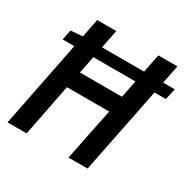

<svg xmlns="http://www.w3.org/2000/svg" viewBox="-148 -798 936 941"><g transform="rotate(30 320.0 -327.0)"><path d="M42 -487 53 -544 123 -550H640L626 -487ZM11 0 141 -654H249L196 -389H434L487 -654H595L464 0H356L416 -295H177L119 0Z"/></g></svg>

Font: Source Code Pro ExtraLight SemiBold
Style: Italic
Weight: 600
Italic angle: -11°
Monospace: yes
Version: Version 1.016;hotconv 1.0.116;makeotfexe 2.5.65601